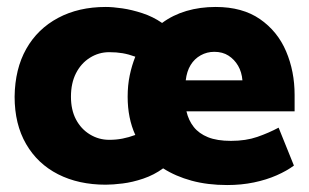

<svg xmlns="http://www.w3.org/2000/svg" viewBox="-20 -520 889 552"><path d="M827 -200H516Q522 -174 537 -155Q552 -136 578 -125.5Q604 -115 644 -115Q687 -115 720 -126.5Q753 -138 781 -153L825 -44Q805 -29 775.5 -16Q746 -3 710 4.5Q674 12 633 12Q577 12 531 -0.5Q485 -13 449 -36Q423 -17 392 -6.5Q361 4 332.5 7.5Q304 11 284 11Q206 11 147 -19Q88 -49 55 -106Q22 -163 22 -242Q23 -322 55.5 -379.5Q88 -437 147 -468.5Q206 -500 284 -500Q304 -500 331.5 -496Q359 -492 389.5 -482Q420 -472 446 -454Q477 -477 516 -488.5Q555 -500 600 -500Q677 -500 727.5 -465Q778 -430 802.5 -372.5Q827 -315 827 -247ZM514 -289H677Q675 -313 664.5 -331Q654 -349 637 -360Q620 -371 596 -371Q575 -371 557 -361Q539 -351 528 -333Q517 -315 514 -289ZM184 -242Q184 -204 198.5 -176.5Q213 -149 238.5 -133.5Q264 -118 294 -118Q314 -118 332 -121.5Q350 -125 369 -132Q358 -156 352.5 -183.5Q347 -211 347 -242Q347 -275 353 -303.5Q359 -332 369 -357Q350 -364 332.5 -367Q315 -370 294 -370Q264 -370 238.5 -354Q213 -338 198.5 -309.5Q184 -281 184 -242Z"/></svg>

Font: Catamaran ExtraBold
Style: Regular
Weight: 800
Designer: Pria Ravichandran
Version: Version 2.000